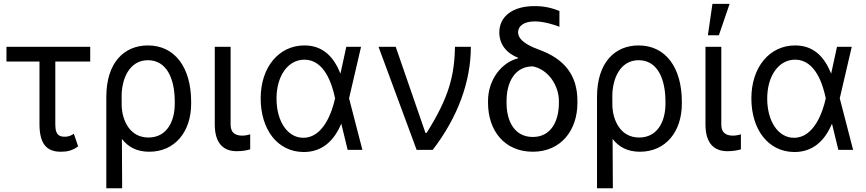

<svg xmlns="http://www.w3.org/2000/svg" viewBox="-20 -793 4585 1016"><path d="M457.4 -545.5H14.2V-467.3H188.9V-136.4C188.9 -31.2 227.3 9.9 301.1 9.9C332.4 9.9 360.8 5.7 393.5 -18.5L370.7 -85.2C360.8 -78.1 343.8 -69.6 326.7 -69.6C304 -69.6 272.7 -69.6 272.7 -132.1V-467.3H457.4Z M542.6 -279.8V203.1H626.4L625 -57.9C658.7 -14.6 704.2 9.9 769.9 9.9C906.2 9.9 991.5 -96.6 991.5 -244.3V-254.3C991.5 -434.7 906.2 -552.6 762.8 -552.6C637.8 -552.6 542.6 -463.1 542.6 -279.8ZM623.6 -281.2C622.9 -373.6 663.4 -474.4 762.8 -474.4C860.8 -474.4 904.8 -379.3 904.8 -254.3V-244.3C904.8 -147.7 860.8 -65.3 765.6 -65.3C663.7 -65.3 627.5 -160.5 623.9 -228.7Z M1116.5 -545.5V-134.9C1116.5 -29.8 1166.2 7.1 1233 7.1C1267 7.1 1289.8 1.4 1304 -2.8V-82.4C1296.9 -79.5 1277 -75.3 1262.8 -75.3C1233 -75.3 1200.3 -83.8 1200.3 -134.9V-545.5Z M1585.2 11.4C1685.7 12.4 1748.6 -49.7 1785.5 -137.8H1786.2L1819.6 0H1897.7L1827.1 -272.7L1890.6 -545.5H1812.5L1781.6 -403.4C1746.4 -490.8 1690.3 -552.6 1590.9 -552.6C1455.3 -552.6 1359.4 -436.8 1359.4 -272.7C1359.4 -107.2 1448.5 9.9 1585.2 11.4ZM1443.2 -271.3C1443.2 -392 1504.3 -477.3 1590.9 -477.3C1699.2 -477.3 1738.3 -343 1752.8 -274.1L1753.2 -272.7L1752.8 -271.3C1737.2 -199.9 1690.7 -63.9 1585.2 -63.9C1500 -63.9 1443.2 -153.1 1443.2 -271.3Z M2184.7 0H2269.9C2404.1 -174.7 2471.6 -363.6 2471.6 -545.5H2387.8C2384.2 -397 2359.4 -282.7 2237.2 -89.5H2231.5L2073.9 -545.5H1983Z M2622.2 -621.4C2622.2 -558.2 2660.5 -511.4 2721.6 -487.2V-484.4C2634.9 -463.1 2562.5 -372.2 2562.5 -258.5V-248.6C2562.5 -102.3 2649.1 9.9 2799.7 9.9C2947.4 9.9 3035.5 -102.3 3035.5 -248.6V-258.5C3035.5 -389.2 2973 -480.1 2829.5 -531.2C2740.1 -563.9 2721.6 -596.6 2721.6 -622.2C2721.6 -655.5 2752.8 -679.7 2809.7 -679.7C2858 -679.7 2911.9 -662.6 2940.3 -651.3V-735.1C2896.3 -752.1 2859.4 -760.7 2808.2 -760.7C2691.8 -760.7 2622.2 -705.3 2622.2 -621.4ZM2660.5 -248.6V-258.5C2660.5 -356.5 2703.1 -441.8 2799.7 -441.8C2883.5 -424.7 2937.5 -338.1 2937.5 -258.5V-248.6C2937.5 -150.6 2894.9 -68.2 2799.7 -68.2C2703.1 -68.2 2660.5 -150.6 2660.5 -248.6Z M3139.2 -279.8V203.1H3223L3221.6 -57.9C3255.3 -14.6 3300.8 9.9 3366.5 9.9C3502.8 9.9 3588.1 -96.6 3588.1 -244.3V-254.3C3588.1 -434.7 3502.8 -552.6 3359.4 -552.6C3234.4 -552.6 3139.2 -463.1 3139.2 -279.8ZM3220.2 -281.2C3219.5 -373.6 3259.9 -474.4 3359.4 -474.4C3457.4 -474.4 3501.4 -379.3 3501.4 -254.3V-244.3C3501.4 -147.7 3457.4 -65.3 3362.2 -65.3C3260.3 -65.3 3224.1 -160.5 3220.5 -228.7Z M3713.1 -545.5V-134.9C3713.1 -29.8 3762.8 7.1 3829.5 7.1C3863.6 7.1 3886.4 1.4 3900.6 -2.8V-82.4C3893.5 -79.5 3873.6 -75.3 3859.4 -75.3C3829.5 -75.3 3796.9 -83.8 3796.9 -134.9V-545.5ZM3725.9 -606.5H3784.1L3840.9 -772.7H3750Z M4181.8 11.4C4282.3 12.4 4345.2 -49.7 4382.1 -137.8H4382.8L4416.2 0H4494.3L4423.7 -272.7L4487.2 -545.5H4409.1L4378.2 -403.4C4343 -490.8 4286.9 -552.6 4187.5 -552.6C4051.8 -552.6 3956 -436.8 3956 -272.7C3956 -107.2 4045.1 9.9 4181.8 11.4ZM4039.8 -271.3C4039.8 -392 4100.9 -477.3 4187.5 -477.3C4295.8 -477.3 4334.9 -343 4349.4 -274.1L4349.8 -272.7L4349.4 -271.3C4333.8 -199.9 4287.3 -63.9 4181.8 -63.9C4096.6 -63.9 4039.8 -153.1 4039.8 -271.3Z"/></svg>

Font: Magic Ui Pro
Style: Regular
Weight: 400
Designer: Stefan Endress, Andreas Faust
Version: Version 1.000;FEAKit 1.0